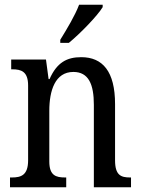

<svg xmlns="http://www.w3.org/2000/svg" viewBox="-20 -786 594 806"><path d="M233 -619V-606H269C319 -647 390 -721 411 -756V-766H312C295 -721 262 -666 233 -619ZM22 0H258V-41H253C215 -41 187 -49 187 -108V-321C187 -405 211 -484 288 -484C352 -484 374 -432 374 -346V0H530V-41H526C488 -41 463 -50 463 -113V-349C463 -486 411 -546 321 -546C261 -546 219 -524 188 -454H184L173 -536H27V-495H32C69 -495 98 -486 98 -427V-113C98 -50 68 -41 30 -41H22Z"/></svg>

Font: Noto Serif Tamil Condensed
Style: Italic
Weight: 400
Width: 3
Italic angle: -12°
Designer: Indian Type Foundry, Tom Grace, and the Monotype Design Team
Foundry: Monotype Imaging Inc.
Version: Version 2.003